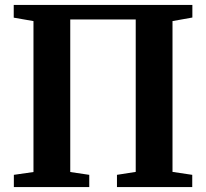

<svg xmlns="http://www.w3.org/2000/svg" viewBox="-20 -763 840 783"><path d="M36 -743H764.5V-691.5L683.5 -677V-62L764 -50V0H457V-50L533.5 -62V-683.5H266.5V-61.5L344 -50V0H36.5V-50L116.5 -61.5V-677L36 -691Z"/></svg>

Font: Merriweather 48pt
Style: Bold
Weight: 700
Version: Version 2.100